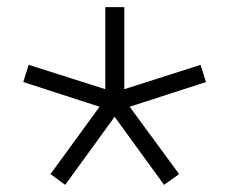

<svg xmlns="http://www.w3.org/2000/svg" viewBox="-20 -568 640 536"><path d="M162 -52 121 -82 258 -270 45 -339 60 -387 274 -319V-548H327V-319L540 -387L555 -339L342 -270L480 -82L438 -52L300 -242Z"/></svg>

Font: IBM Plex Mono Light
Style: Regular
Weight: 300
Monospace: yes
Designer: Mike Abbink, Paul van der Laan, Pieter van Rosmalen
Foundry: Bold Monday
Version: Version 2.3